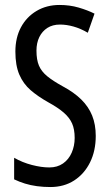

<svg xmlns="http://www.w3.org/2000/svg" viewBox="-20 -744 442 774"><path d="M366 -196Q366 -136 343 -89.5Q320 -43 279 -16.5Q238 10 183 10Q155 10 129 6.5Q103 3 80.5 -4Q58 -11 37 -21V-108Q70 -89 108.5 -79Q147 -69 179 -69Q211 -69 234 -85Q257 -101 269 -128.5Q281 -156 281 -188Q281 -223 270.5 -246.5Q260 -270 237 -290Q214 -310 174 -332Q133 -355 103.5 -380.5Q74 -406 58 -443Q42 -480 42 -536Q42 -592 64.5 -634Q87 -676 127.5 -700Q168 -724 220 -724Q261 -724 297 -713.5Q333 -703 361 -689L334 -612Q305 -629 276.5 -637Q248 -645 222 -645Q192 -645 171 -631.5Q150 -618 138.5 -594.5Q127 -571 127 -540Q127 -503 137 -479.5Q147 -456 170 -437Q193 -418 233 -396Q278 -372 307.5 -343Q337 -314 351.5 -278Q366 -242 366 -196Z"/></svg>

Font: Noto Sans Display ExtraCondensed
Style: Regular
Weight: 400
Width: 2
Version: Version 2.003